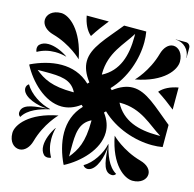

<svg xmlns="http://www.w3.org/2000/svg" viewBox="-134 -1137 1269 1254"><g transform="rotate(15 500.0 -510.0)"><path d="M531.4 -50.7C537.9 -39.4 550.1 -33.6 562.3 -33.6C565.7 -33.6 569.1 -34.1 572.4 -35C622.2 -48.3 652.5 -140.9 653.7 -207.6C660.9 -134.5 662.5 -51.5 713 -38C717.2 -36.8 721.5 -36.2 725.6 -36.2C736.3 -36.2 746 -40.4 752 -50.7C693.7 -84.3 669.2 -160.6 653.3 -225.4L651.8 -225.7C637.9 -159 589.6 -84.3 531.4 -50.7ZM20 -590.8C71.2 -493.4 176.7 -383.7 293.5 -383.7C334 -383.7 376 -396.9 417.5 -428.5L428.5 -417.5C373.9 -360.9 353.3 -293.2 353.3 -224.6C353.3 -153.6 375.4 -81.6 404.7 -20H409.2C506.6 -71.2 616.3 -176.7 616.3 -293.5C616.3 -334 603.1 -376 571.5 -417.5L582.5 -428.5C677.4 -337 814.1 -292.7 929.6 -292.7C954.2 -292.7 977.9 -294.7 1000 -298.7V-448.2C885.4 -540.2 805.6 -623.7 713 -623.7C673.1 -623.7 630.9 -608.3 582.5 -571.5L571.5 -582.5C663 -677.4 707.3 -814.1 707.3 -929.6C707.3 -954.2 705.3 -977.9 701.3 -1000H551.8C459.8 -885.4 376.3 -805.6 376.3 -713C376.3 -673.1 391.7 -630.9 428.5 -582.5L417.5 -571.5C360.9 -626.1 293.2 -646.7 224.6 -646.7C153.6 -646.7 81.6 -624.6 20 -595.3ZM33.6 -437.6C33.6 -434.3 34.1 -430.9 35 -427.6C48.3 -377.8 140.9 -347.5 207.6 -346.3C134.5 -339.1 51.5 -337.5 38 -287C36.8 -282.8 36.2 -278.5 36.2 -274.4C36.2 -263.7 40.4 -254 50.7 -248.1C84.4 -306.3 160.6 -330.9 225.4 -346.7L225.8 -348.2C159 -362.1 84.4 -410.4 50.7 -468.6C39.4 -462.1 33.6 -449.9 33.6 -437.6ZM41.4 -902.1C41.4 -865.3 74.7 -836.3 117.8 -824.5C243.4 -789.8 321.8 -710.5 321.8 -710.5C285.8 -900.5 189 -973 134 -973C74.9 -973 41.4 -938.6 41.4 -902.1ZM678.2 -289.5C714.2 -99.5 811.6 -35.1 866.2 -35.1C922.5 -35.1 956.4 -68.1 956.4 -103C956.4 -131.5 933.8 -161.3 882.2 -175.5C756.5 -210.2 678.2 -289.5 678.2 -289.5ZM901.2 -998.5C954.9 -998.5 998.5 -954.9 998.5 -901.2H1000V-970C1000 -986.6 986.6 -1000 970 -1000H901.2ZM710.5 -678.2C900.5 -714.2 964.9 -811.6 964.9 -866.2C964.9 -922.5 931.9 -956.4 897 -956.4C862.6 -956.4 835.9 -923.8 824.5 -882.2C789.8 -756.5 710.5 -678.2 710.5 -678.2ZM652.8 -505.8 658.7 -506.3C803.3 -506 880.1 -416.9 966.1 -364.7L947 -364.6C818.2 -365 709 -397.2 652.8 -505.8ZM878 -640C923.3 -611.3 963.4 -581.1 1000 -551.8V-701.3C947.8 -691.8 904.5 -671.3 878 -640ZM493.7 -658.7C494 -803.3 583.1 -880.1 635.3 -966.1L635.4 -947C635 -818.2 602.8 -709 494.2 -652.8ZM298.7 -1000C308.2 -947.8 328.7 -904.5 360 -878C388.6 -923.3 418.9 -963.4 448.2 -1000ZM244.4 -106.1C244.4 -82.7 250.9 -62.3 265.5 -47.6C271.9 -41.3 282.1 -38.1 292.4 -38.1C300.1 -38.1 308 -39.9 314.2 -43.5C293.2 -79.8 283.5 -120.5 283.5 -162.1C283.5 -187.2 287 -212.7 293.7 -237.8L292.3 -238.2C263.4 -195.2 244.4 -146.4 244.4 -106.1ZM425.5 -133.1C425.5 -235.9 429.1 -309.2 505.8 -347.2L506.3 -341.3C506 -196.7 472.6 -139.3 425.7 -80.9C425.6 -87.3 425.6 -93.7 425.6 -100C425.6 -111.4 425.5 -122.4 425.5 -133.1ZM38.1 -707.6C38.1 -699.8 39.9 -692 43.5 -685.8C79.8 -706.8 120.5 -716.5 162.1 -716.5C187.2 -716.5 212.7 -713 237.8 -706.3L238.2 -707.7C195.2 -736.6 146.4 -755.6 106.1 -755.6C82.7 -755.6 62.3 -749.1 47.6 -734.5C41.3 -728.1 38.1 -717.9 38.1 -707.6ZM80.9 -574.3C87.3 -574.4 93.7 -574.4 100 -574.4C111.4 -574.4 122.4 -574.5 133.1 -574.5C235.9 -574.5 309.2 -570.9 347.2 -494.2L341.3 -493.7C196.7 -494 139.2 -527.4 80.9 -574.3ZM28 -134C28 -73.7 62.4 -42.1 98.8 -42.1C135.2 -42.1 163.8 -75.1 175.5 -117.8C210.2 -243.5 289.5 -321.8 289.5 -321.8C99.5 -285.8 28 -189 28 -134Z"/></g></svg>

Font: GlukFrames07
Style: Medium
Weight: 500
Monospace: yes
Designer: gluk
Foundry: gluk
Version: Version 1.00